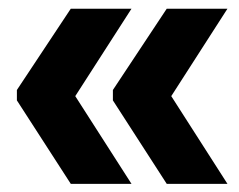

<svg xmlns="http://www.w3.org/2000/svg" viewBox="-20 -470 561 450"><path d="M381.4 -244.7 513.1 -39.1H370.8L244.6 -234.7V-259.1L370.8 -449.6H513.1ZM156.4 -244.7 288.2 -39.1H145.9L19.6 -234.7V-259.1L145.9 -449.6H288.2Z"/></svg>

Font: Anek Bangla Medium
Style: Regular
Weight: 500
Designer: Sulekha Rajkumar (Bangla), Yesha Goshar (Latin)
Foundry: Ek Type
Version: Version 1.003